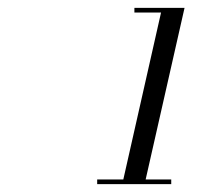

<svg xmlns="http://www.w3.org/2000/svg" viewBox="-20 -926 570 490"><path d="M292 -456 391 -894H323V-906H451L349 -456ZM228 -456V-468H417V-456Z"/></svg>

Font: Bodoni Moda 11pt
Style: Italic
Weight: 400
Italic angle: -13°
Version: Version 2.004